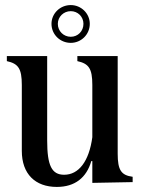

<svg xmlns="http://www.w3.org/2000/svg" viewBox="-20 -721 558 757"><path d="M204 16C275 16 321 -20 340 -86H344V0L503 -3V-24C458 -30 444 -50 444 -115V-500H285V-480C330 -470 344 -451 344 -386V-180C331 -84 290 -32 233 -32C184 -32 166 -68 166 -167V-500H7V-480C52 -470 66 -451 66 -386V-126C66 -35 119 16 204 16ZM183 -627C183 -585 217 -552 259 -552C300 -552 334 -585 334 -627C334 -668 300 -701 259 -701C217 -701 183 -668 183 -627ZM208 -627C208 -655 231 -677 259 -677C287 -677 309 -655 309 -627C309 -598 287 -576 259 -576C231 -576 208 -598 208 -627Z"/></svg>

Font: RL Madena
Style: Regular
Weight: 400
Designer: I Kadek Wantara Putra
Foundry: Roughlines ID
Version: Version 1.000;Glyphs 3.1.2 (3151)